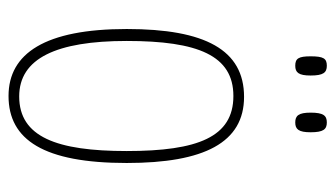

<svg xmlns="http://www.w3.org/2000/svg" viewBox="-188 -588 786 450"><g transform="rotate(90 205.0 -363.0)"><path d="M267 -662C283 -662 290 -670 290 -698C290 -728 283 -736 267 -736C251 -736 244 -728 244 -698C244 -670 251 -662 267 -662ZM134 -662C150 -662 157 -670 157 -698C157 -728 150 -736 134 -736C117 -736 112 -728 112 -698C112 -670 117 -662 134 -662ZM205 10C308 10 362 -73 362 -267C362 -449 314 -542 207 -542C97 -542 48 -451 48 -267C48 -76 105 10 205 10ZM206 -15C117 -15 76 -102 76 -267C76 -434 110 -517 205 -517C301 -517 334 -434 334 -267C334 -103 301 -15 206 -15Z"/></g></svg>

Font: Noto Serif Armenian ExtraCondensed Thin
Style: Regular
Weight: 100
Width: 2
Designer: Monotype Design Team
Foundry: Monotype Imaging Inc.
Version: Version 2.008